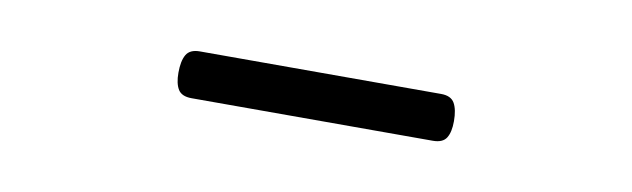

<svg xmlns="http://www.w3.org/2000/svg" viewBox="-23 -837 691 210"><g transform="rotate(10 322.5 -732.0)"><path d="M189 -706Q178 -706 174 -712.5Q170 -719 170 -731Q170 -744 174 -751Q178 -758 189 -758H457Q468 -758 472 -751Q476 -744 476 -731Q476 -719 472 -712.5Q468 -706 457 -706Z"/></g></svg>

Font: Playwrite CL ExtraLight
Style: Regular
Weight: 200
Designer: Veronika Burian, José Scaglione
Foundry: TypeTogether
Version: Version 1.002